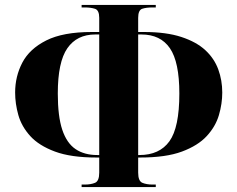

<svg xmlns="http://www.w3.org/2000/svg" viewBox="-20 -744 957 774"><path d="M309 10V0H322Q346 0 363 -7Q380 -14 380 -48V-109H369Q266 -109 201.5 -133Q137 -157 102 -195.5Q67 -234 54 -280Q41 -326 41 -371Q41 -436 70 -491.5Q99 -547 166.5 -581Q234 -615 350 -615H380V-672Q380 -703 363 -708.5Q346 -714 322 -714H309V-724H608V-714H595Q569 -714 553 -708.5Q537 -703 537 -672V-615H560Q650 -615 711 -595Q772 -575 808 -541.5Q844 -508 860 -464Q876 -420 876 -371Q876 -326 862.5 -280Q849 -234 813.5 -195.5Q778 -157 713.5 -133Q649 -109 545 -109H537V-48Q537 -14 554 -7Q571 0 595 0H608V10ZM380 -119V-605H364Q290 -605 251.5 -549.5Q213 -494 213 -367Q213 -275 231 -221Q249 -167 284.5 -143Q320 -119 372 -119ZM537 -119H542Q623 -119 663 -174.5Q703 -230 703 -367Q703 -494 665 -549.5Q627 -605 550 -605H537Z"/></svg>

Font: Noto Serif Display SemiCondensed ExtraBold
Style: Regular
Weight: 800
Width: 4
Designer: Monotype Design Team
Foundry: Monotype Imaging Inc.
Version: Version 2.009